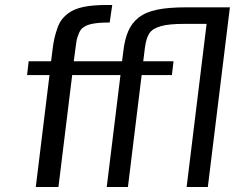

<svg xmlns="http://www.w3.org/2000/svg" viewBox="-20 -745 966 765"><path d="M122.6 0 177.2 -445.8H87.9L94.2 -501H183.6L188.5 -540.5Q191.9 -570.3 196.5 -591.1Q201.2 -611.8 208.5 -632.3Q215.8 -653.3 226.3 -667Q236.8 -680.7 252.4 -692.4Q275.4 -709.5 312.3 -717.3Q349.1 -725.1 403.8 -725.1H427.2L417 -655.3Q395 -655.3 378.4 -654.1Q361.8 -652.8 348.9 -650.4Q335.9 -647.9 326.2 -643.8Q316.4 -639.6 309.1 -633.8Q300.8 -627 294.9 -613.5Q289.1 -600.1 285.6 -586.4Q284.7 -579.6 283.2 -570.3Q281.7 -561 280.3 -549.3L273.9 -501H393.1L386.7 -445.8H267.6L212.9 0ZM405.3 0 460 -445.8H362.8L369.1 -501H466.3L471.2 -539.6Q474.1 -564.5 479 -584.5Q483.9 -604.5 491 -620.8Q498 -637.2 508.1 -650.4Q518.1 -663.6 532.2 -674.8Q561 -697.3 606.4 -706.5Q651.9 -715.8 721.2 -715.8H896L808.1 0H723.6L803.2 -649.9H715.8Q684.1 -649.9 660.6 -647.7Q637.2 -645.5 620.4 -640.6Q603.5 -635.7 592.3 -628.7Q581.1 -621.6 574.7 -611.8Q562 -591.8 557.1 -552.7L550.8 -501H671.4L665 -445.8H544.4L489.7 0Z"/></svg>

Font: Ride
Style: Italic
Weight: 400
Version: Version 3.000